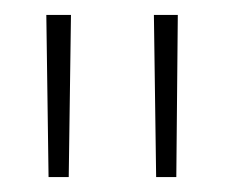

<svg xmlns="http://www.w3.org/2000/svg" viewBox="-20 -757 301 257"><path d="M45 -520 42 -737H75L72 -520ZM189 -520 186 -737H218L216 -520Z"/></svg>

Font: Tomorrow ExtraLight
Style: Regular
Weight: 275
Designer: Tony de Marco, Monica Rizzolli
Foundry: Just in Type
Version: Version 2.002